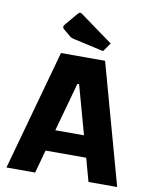

<svg xmlns="http://www.w3.org/2000/svg" viewBox="-92 -913 779 982"><g transform="rotate(10 297.5 -422.5)"><path d="M403 -120H192L159 0H10L183 -625H412L585 0H436ZM372 -231 302 -484H293L223 -231ZM237 -707Q223 -709 213 -718L180 -745Q171 -753 171 -759Q171 -765 179 -774L232 -837Q236 -841 238.5 -843Q241 -845 245 -845Q249 -845 254 -841L425 -717L393 -672Z"/></g></svg>

Font: Changa SemiBold
Style: Regular
Weight: 600
Designer: Eduardo Rodriguez Tunni
Foundry: Eduardo Rodriguez Tunni
Version: Version 2.002; ttfautohint (v1.5) -l 8 -r 50 -G 150 -x 14 -H